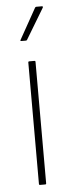

<svg xmlns="http://www.w3.org/2000/svg" viewBox="-51 -716 271 743"><g transform="rotate(-5 84.0 -344.0)"><path d="M74 0Q70 0 70 -4V-476Q70 -480 74 -480H94Q98 -480 98 -476V-4Q98 0 94 0ZM50 -561Q45 -561 48 -566L114 -684Q116 -688 119 -688H141Q147 -688 144 -682L73 -564Q72 -561 68 -561Z"/></g></svg>

Font: Sofia Sans Cond ExtraLight
Style: Regular
Weight: 200
Width: 3
Designer: Botio Nikoltchev, Ani Petrova
Foundry: lettersoup
Version: Version 4.100; ttfautohint (v1.8.3)